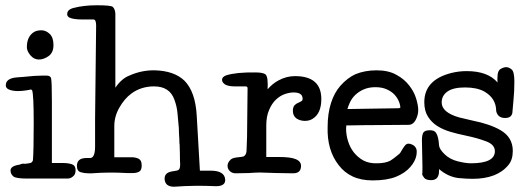

<svg xmlns="http://www.w3.org/2000/svg" viewBox="-20 -658 1978 729"><path d="M105 -49Q108 -84 108 -191.5Q108 -299 102 -315Q100 -318 97 -318Q39 -306 12 -319Q2 -324 2 -334Q2 -360 42 -364Q54 -365 68 -366Q68 -361 68 -366Q115 -371 140 -371H157Q171 -371 174 -361Q177 -347 177 -274Q177 -157 177 -39H221Q240 -39 254 -34Q267 -29 267 -12Q267 5 257 12Q248 20 236 20H84Q41 20 31 12Q20 3 20 -11Q20 -28 55 -33Q65 -38 75 -36Q93 -38 98 -40Q103 -43 105 -49ZM82 -479Q82 -520 110 -537Q121 -543 137.5 -543Q154 -543 168.5 -529.5Q183 -516 183 -487Q183 -458 164.5 -445Q146 -432 127.5 -432Q109 -432 95.5 -448Q82 -464 82 -479Z M486 -1H461Q395 -5 329 0H315Q300 0 287 -4Q272 -8 272 -28Q272 -58 308 -58H322Q340 -58 341 -98Q341 -138 341 -207Q345 -561 345 -561Q345 -584 335 -584H295Q259 -584 244 -591Q235 -596 235 -604Q235 -622 260 -628Q298 -638 348 -638Q401 -638 408 -632Q417 -624 418 -606Q418 -606 418 -606Q418 -465 418 -325Q442 -360 471 -371Q518 -392 568 -391Q641 -389 680 -352Q722 -310 727 -218Q733 -114 739 -10H780Q832 -10 835 23Q837 49 800 49Q722 45 641 51Q607 51 605 22Q604 -2 632 -7Q655 -10 658 -13Q664 -17 664 -34Q663 -50 663 -76Q662 -108 662 -110Q661 -110 661 -127Q659 -158 659 -172Q658 -188 654 -227Q652 -253 642 -280Q624 -330 565 -330Q516 -330 479 -303Q452 -283 433 -249Q414 -216 414 -179Q414 -120 414 -61H479Q495 -61 507 -55Q518 -49 518 -30Q518 -11 508 -6Q498 -1 486 -1Z M1200 -282Q1200 -227 1167 -207Q1155 -199 1137.5 -199Q1120 -199 1106 -208Q1092 -218 1092 -237Q1092 -252 1099 -259Q1105 -265 1113 -268Q1120 -271 1126 -275Q1129 -277 1129 -283Q1129 -296 1119 -302Q1110 -307 1095 -307Q1080 -307 1062 -301Q1044 -295 1028 -280Q1012 -265 1002 -241Q991 -217 991 -181Q991 -181 991 -62H1035Q1084 -62 1102 -54Q1123 -46 1123 -28Q1123 0 1093 0Q1080 0 1030 -1Q980 -3 967 -3Q953 -3 925 -1Q899 0 875 0Q861 0 852.5 -8.5Q844 -17 844 -28Q844 -39 852 -48Q859 -58 877 -60Q904 -63 905 -64Q915 -70 916 -84Q918 -129 918 -138Q919 -268 920 -323Q920 -330 912 -330H870Q848 -330 835 -337Q823 -345 823 -355Q823 -366 839 -372Q877 -384 950 -383Q975 -383 986 -377Q996 -371 996 -346Q997 -342 996 -319Q1015 -341 1038 -353Q1068 -369 1100 -369Q1200 -369 1200 -282Z M1362 -319Q1325 -303 1309 -270Q1303 -257 1299 -244L1491 -247Q1498 -247 1500 -249Q1500 -260 1494 -274Q1488 -288 1477 -299.5Q1466 -311 1448 -319Q1430 -327 1405.5 -327Q1381 -327 1362 -319ZM1314 -182H1295Q1294 -176 1294 -170Q1294 -146 1301.5 -122Q1309 -98 1323 -80Q1338 -61 1359 -49Q1382 -37 1411 -38Q1443 -38 1462 -48Q1471 -53 1494 -72Q1500 -76 1507 -90Q1513 -100 1519 -107Q1528 -117 1545 -109Q1556 -104 1560 -94Q1564 -87 1561 -68Q1557 -46 1538 -24Q1518 -1 1484 13Q1449 27 1395 27Q1351 27 1319 12Q1287 -3 1266 -31Q1221 -88 1224 -177Q1224 -226 1236.5 -266Q1249 -306 1273 -333Q1299 -362 1329 -376Q1365 -391 1410 -391Q1455 -391 1485 -374Q1515 -358 1534 -333Q1552 -310 1560 -284Q1568 -258 1568 -239.5Q1568 -221 1558 -202Q1548 -184 1531 -184L1400 -183H1377Z M1768 -38Q1859 -38 1859 -84Q1859 -109 1825.5 -121.5Q1792 -134 1753.5 -142Q1715 -150 1688.5 -158Q1662 -166 1640.5 -179.5Q1619 -193 1605 -215Q1591 -237 1591 -270Q1591 -355 1694 -381Q1722 -388 1752 -388Q1832 -388 1869 -345Q1868 -359 1869 -367Q1869 -389 1880.5 -396Q1892 -403 1902 -403Q1912 -403 1922.5 -394.5Q1933 -386 1933 -348Q1933 -310 1929.5 -276Q1926 -242 1926 -237Q1926 -210 1898 -210Q1870 -210 1864 -236Q1864 -285 1818 -311Q1790 -326 1745.5 -326Q1701 -326 1679 -310.5Q1657 -295 1657 -269Q1657 -231 1724 -212Q1744 -207 1775 -200Q1840 -187 1880 -164Q1927 -137 1927 -85Q1927 -51 1910 -31Q1867 21 1774 21Q1753 21 1720 18Q1681 13 1647 -16Q1647 -16 1647 -9Q1647 26 1617 26Q1597 26 1590 16.5Q1583 7 1583 3Q1584 3 1584 -24Q1583 -50 1582 -126Q1582 -143 1586.5 -153Q1591 -163 1610.5 -163.5Q1630 -164 1636 -153Q1645 -139 1647 -106Q1648 -92 1668 -72.5Q1688 -53 1718 -45.5Q1748 -38 1768 -38Z"/></svg>

Font: Scratch Savers
Style: Book
Weight: 400
Designer: Pablo Impallari, Rodrigo Fuenzalida, Brenda Gallo
Foundry: Pablo Impallari, Rodrigo Fuenzalida, Brenda Gallo
Version: Version 4.0b1